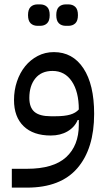

<svg xmlns="http://www.w3.org/2000/svg" viewBox="-20 -617 495 877"><path d="M34 154H103Q224 154 282 101Q340 48 340 -47V-69H335Q321 -36 288.5 -17Q256 2 212 2Q132 2 88 -40.5Q44 -83 44 -160Q44 -205 57.5 -245Q71 -285 95 -314.5Q119 -344 152.5 -361.5Q186 -379 226 -379Q312 -379 361 -305Q410 -231 410 -97Q410 62 333.5 151Q257 240 103 240H34ZM232 -86Q275 -86 300.5 -93.5Q326 -101 340 -117Q340 -198 308 -245.5Q276 -293 220 -293Q169 -293 141.5 -259Q114 -225 114 -170Q114 -126 137.5 -106Q161 -86 212 -86ZM281 -499Q261 -499 249 -510.5Q237 -522 237 -548Q237 -574 249 -585.5Q261 -597 281 -597H292Q312 -597 324 -585.5Q336 -574 336 -548Q336 -522 324 -510.5Q312 -499 292 -499ZM152 -499Q132 -499 120 -510.5Q108 -522 108 -548Q108 -574 120 -585.5Q132 -597 152 -597H163Q183 -597 195 -585.5Q207 -574 207 -548Q207 -522 195 -510.5Q183 -499 163 -499Z"/></svg>

Font: IBM Plex Sans Arabic
Style: Regular
Weight: 400
Designer: Mike Abbink, Paul van der Laan, Pieter van Rosmalen, Wael Morcos, Khajak Apelian
Foundry: Bold Monday
Version: Version 1.1